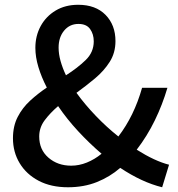

<svg xmlns="http://www.w3.org/2000/svg" viewBox="-20 -770 745 803"><path d="M144 -199.2Q144 -144 182.6 -110.6Q221.2 -77.1 277.8 -77.1Q311 -77.1 343.5 -90.3Q376 -103.5 404.8 -127Q354 -170.4 306.9 -221.2Q259.8 -272 223.1 -326.2Q189.5 -297.4 166.7 -266.8Q144 -236.3 144 -199.2ZM225.1 -570.8Q225.1 -543.9 233.4 -514.4Q241.7 -484.9 255.9 -455.1Q304.2 -485.8 338.1 -518.6Q372.1 -551.3 372.1 -597.2Q372.1 -627 356.9 -648.4Q341.8 -669.9 308.1 -669.9Q271.5 -669.9 248.3 -642.1Q225.1 -614.3 225.1 -570.8ZM687 -81.1 658.2 13.2Q574.2 -7.3 482.9 -67.9Q439.5 -30.3 385 -8.5Q330.6 13.2 264.2 13.2Q193.4 13.2 141.8 -13.9Q90.3 -41 62.3 -87.4Q34.2 -133.8 34.2 -191.9Q34.2 -242.7 54 -281Q73.7 -319.3 106.2 -349.1Q138.7 -378.9 175.8 -403.8Q153.3 -447.3 140.6 -489.5Q127.9 -531.7 127.9 -569.8Q127.9 -620.1 150.1 -660.9Q172.4 -701.7 212.6 -725.8Q252.9 -750 307.1 -750Q379.9 -750 421.4 -707.8Q462.9 -665.5 462.9 -598.1Q462.9 -549.3 439 -511.5Q415 -473.6 377.7 -442.4Q340.3 -411.1 299.8 -381.8Q335.4 -332.5 380.9 -285.2Q426.3 -237.8 475.1 -199.2Q541 -285.2 574.2 -402.8H680.2Q659.2 -331.5 627.4 -266.4Q595.7 -201.2 551.8 -144Q627.4 -96.2 687 -81.1Z"/></svg>

Font: `nÑOS CN Medium
Style: Regular
Weight: 500
Designer: Ryoko NISHIZUKA ?XZm?[P (kana & ideographs); Paul D. Hunt (Latin, Greek & Cyrillic); Wenlong ZHANG _ e??? (bopomofo); Sa
Foundry: Adobe Systems Incorporated
Version: Version 1.004 June 21, 2023